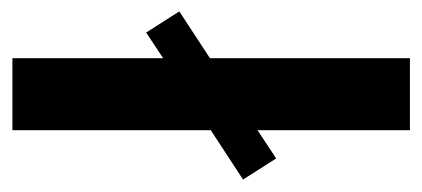

<svg xmlns="http://www.w3.org/2000/svg" viewBox="-228 -494 707 322"><g transform="rotate(-90 126.0 -333.5)"><path d="M68.1 0H188.9V-335.4L267.4 -386.8L231.9 -442.4L188.9 -413.9V-666.7H68.1V-334L-14.6 -279.9L20.8 -224.3L68.1 -255.6Z"/></g></svg>

Font: Afacad
Style: Bold
Weight: 700
Designer: Kristian Moeller
Foundry: Dicotype
Version: Version 1.000